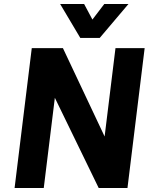

<svg xmlns="http://www.w3.org/2000/svg" viewBox="-20 -941 772 961"><path d="M53 0 139 -700H295L529 -204H497L558 -700H704L618 0H474L229 -504H261L199 0ZM382 -751 281 -921H401L471 -790H402L502 -921H623L479 -751Z"/></svg>

Font: Inclusive Sans
Style: Italic
Weight: 400
Italic angle: -7°
Designer: Olivia King
Foundry: Olivia King
Version: Version 2.004